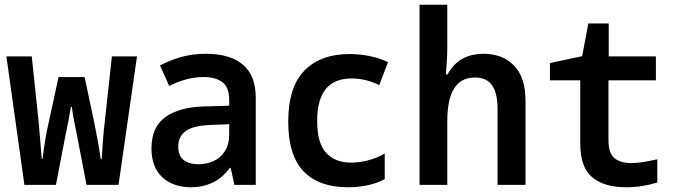

<svg xmlns="http://www.w3.org/2000/svg" viewBox="-20 -780 2855 810"><path d="M83 0 7 -542H114L143 -266Q147 -226 149.5 -190Q152 -154 156 -109H159Q164 -145 170 -184.5Q176 -224 185 -261L227 -455H337L378 -261Q385 -227 392.5 -185.5Q400 -144 405 -109H409Q412 -151 414.5 -189Q417 -227 422 -266L452 -542H558L480 0H345L305 -208Q298 -242 292.5 -270Q287 -298 283 -329H279Q274 -298 268.5 -269.5Q263 -241 256 -208L216 0Z M788 10Q710 10 664.5 -32.5Q619 -75 619 -154Q619 -244 677.5 -286Q736 -328 841 -331L947 -334V-357Q947 -412 918 -433.5Q889 -455 838 -455Q801 -455 764.5 -445Q728 -435 694 -417L655 -504Q697 -526 744.5 -539.5Q792 -553 849 -553Q951 -553 1005 -507Q1059 -461 1059 -367V0H969L953 -72H950Q917 -28 876 -9Q835 10 788 10ZM817 -87Q851 -87 881 -100.5Q911 -114 929 -142.5Q947 -171 947 -214V-256L873 -253Q799 -251 765.5 -228.5Q732 -206 732 -162Q732 -122 755.5 -104.5Q779 -87 817 -87Z M1448 10Q1325 10 1260.5 -57.5Q1196 -125 1196 -266Q1196 -413 1264.5 -482.5Q1333 -552 1454 -552Q1496 -552 1537 -544Q1578 -536 1617 -518L1580 -421Q1546 -437 1518 -443Q1490 -449 1463 -449Q1318 -449 1318 -270Q1318 -177 1355.5 -135.5Q1393 -94 1462 -94Q1495 -94 1531 -103Q1567 -112 1603 -132V-24Q1566 -5 1526.5 2.5Q1487 10 1448 10Z M1750 0V-760H1867V-576Q1867 -550 1865 -520.5Q1863 -491 1861 -466H1868Q1915 -553 2020 -553Q2101 -553 2149 -503Q2197 -453 2197 -354V0H2079V-321Q2079 -387 2056 -420Q2033 -453 1983 -453Q1867 -453 1867 -269V0Z M2622 10Q2528 10 2478 -32.5Q2428 -75 2428 -174V-441H2300V-514L2436 -543L2462 -681H2548V-542H2747V-441H2547V-189Q2547 -134 2572 -113Q2597 -92 2644 -92Q2667 -92 2694 -96.5Q2721 -101 2753 -108V-10Q2688 10 2622 10Z"/></svg>

Font: Noto Sans Mono SemiCondensed SemiBold
Style: Regular
Weight: 600
Width: 4
Designer: Monotype Design Team
Foundry: Monotype Imaging Inc.
Version: Version 2.014; ttfautohint (v1.8.4.7-5d5b)